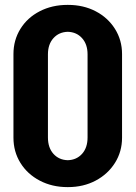

<svg xmlns="http://www.w3.org/2000/svg" viewBox="-20 -750 554 785"><path d="M479 -187Q479 -130 450 -84Q421 -38 371 -11.5Q321 15 258 15H257H256Q193 15 142.5 -11.5Q92 -38 63.5 -84Q35 -130 35 -187V-529Q35 -586 63.5 -632Q92 -678 142.5 -704Q193 -730 256 -730H257H258Q321 -730 371 -704Q421 -678 450 -632Q479 -586 479 -529ZM338 -528Q338 -569 315.5 -594Q293 -619 257 -620Q221 -619 198.5 -594Q176 -569 176 -528V-188Q176 -146 198.5 -121Q221 -96 257 -95Q293 -96 315.5 -121Q338 -146 338 -188Z"/></svg>

Font: Akshar SemiBold
Style: Regular
Weight: 600
Designer: Tall Chai
Foundry: Tall Chai
Version: Version 1.000